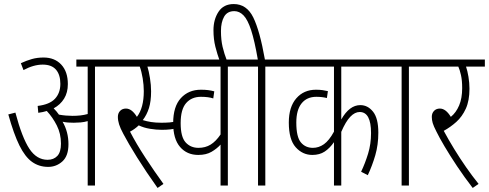

<svg xmlns="http://www.w3.org/2000/svg" viewBox="-20 -916 2414 948"><path d="M318 -204Q318 -146 288 -119Q258 -92 218 -92Q173 -92 138.5 -116.5Q104 -141 76 -197.5Q48 -254 21 -351L56 -360Q89 -236 125 -181.5Q161 -127 215 -127Q245 -127 263 -146Q281 -165 281 -207Q281 -256 260.5 -296.5Q240 -337 211 -368Q192 -362 169 -359L166 -393Q225 -400 251.5 -428.5Q278 -457 278 -502Q278 -547 256.5 -572Q235 -597 191 -597Q146 -597 96 -570L83 -604Q111 -617 137.5 -624.5Q164 -632 195 -632Q250 -632 282.5 -597Q315 -562 315 -501Q315 -459 296.5 -429Q278 -399 245 -381Q260 -366 271 -350Q288 -347 305 -345.5Q322 -344 338 -344Q358 -344 376.5 -346Q395 -348 413 -353V-587H357V-622H535V-587H449V0H413V-318Q396 -313 378 -311.5Q360 -310 344 -310Q330 -310 316 -311Q302 -312 289 -315Q318 -265 318 -204Z M777 -310Q798 -310 817 -311.5Q836 -313 853 -318L858 -284Q824 -275 779 -275Q752 -275 721 -280Q690 -285 665 -297Q645 -278 622 -266Q653 -206 697.5 -138Q742 -70 787 -8L758 12Q701 -68 657 -138.5Q613 -209 589 -255Q574 -283 568 -302Q562 -321 562 -339Q562 -357 573 -368.5Q584 -380 602 -380Q631 -380 656 -339Q690 -383 690 -466Q690 -496 684.5 -529.5Q679 -563 670 -587H523V-622H809V-587H708Q715 -564 720.5 -530Q726 -496 726 -465Q726 -416 715.5 -382.5Q705 -349 685 -323Q704 -317 726 -313.5Q748 -310 777 -310Z M1192 -587H1105V0H1069V-202Q1051 -182 1024.5 -166.5Q998 -151 959 -151Q903 -151 869 -190.5Q835 -230 835 -308Q835 -390 873 -431.5Q911 -473 972 -473Q993 -473 1008 -471Q1023 -469 1038 -465L1033 -430Q1021 -434 1006 -436Q991 -438 972 -438Q926 -438 899 -407Q872 -376 872 -308Q872 -240 896.5 -213Q921 -186 960 -186Q994 -186 1020 -202Q1046 -218 1069 -252V-587H793V-622H1192Z M1065 -615Q1053 -648 1043.5 -685Q1034 -722 1034 -767Q1034 -820 1059 -858Q1084 -896 1134 -896Q1198 -896 1230.5 -830Q1263 -764 1288 -622H1376V-587H1290V0H1254V-587H1180V-622H1253Q1237 -715 1220 -767Q1203 -819 1182.5 -840Q1162 -861 1137 -861Q1102 -861 1086.5 -833.5Q1071 -806 1071 -763Q1071 -719 1079 -685Q1087 -651 1101 -615Z M1901 -587H1665V-326Q1705 -397 1759 -397Q1796 -397 1822 -364.5Q1848 -332 1848 -261Q1848 -201 1833 -149.5Q1818 -98 1796 -51L1763 -68Q1783 -110 1797.5 -157.5Q1812 -205 1812 -259Q1812 -363 1756 -363Q1732 -363 1709.5 -339.5Q1687 -316 1665 -265V0H1629V-214Q1608 -184 1583 -167.5Q1558 -151 1522 -151Q1474 -151 1440 -189Q1406 -227 1406 -311Q1406 -388 1443 -430.5Q1480 -473 1540 -473Q1558 -473 1572.5 -471Q1587 -469 1599 -466L1594 -432Q1570 -438 1542 -438Q1495 -438 1469 -405.5Q1443 -373 1443 -311Q1443 -240 1465.5 -213Q1488 -186 1525 -186Q1554 -186 1579.5 -204Q1605 -222 1629 -266V-587H1364V-622H1901Z M1999 -587V0H1963V-587H1889V-622H2085V-587Z M2343 -8 2314 12Q2273 -41 2237 -95Q2201 -149 2174.5 -194Q2148 -239 2135 -266Q2121 -293 2116.5 -308.5Q2112 -324 2112 -339Q2112 -357 2123 -368.5Q2134 -380 2152 -380Q2181 -380 2206 -339Q2232 -360 2247 -395.5Q2262 -431 2262 -481Q2262 -519 2256 -545.5Q2250 -572 2243 -587H2073V-622H2374V-587H2281Q2288 -567 2293 -537Q2298 -507 2298 -478Q2298 -419 2280 -379.5Q2262 -340 2233 -314Q2204 -288 2171 -270Q2194 -227 2222.5 -180.5Q2251 -134 2282 -89.5Q2313 -45 2343 -8Z"/></svg>

Font: Noto Sans Devanagari ExtraCondensed ExtraLight
Style: Regular
Weight: 200
Width: 2
Designer: Jelle Bosma - Monotype Design Team
Foundry: Monotype Imaging Inc.
Version: Version 2.004; ttfautohint (v1.8.4.7-5d5b)